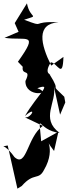

<svg xmlns="http://www.w3.org/2000/svg" viewBox="-55 -848 434 1147"><path d="M335 -236 329 -270C229 -365 321 -279 240 -406C265 -402 198 -397 249 -476C289 -471 320 -372 324 -508L251 -456C187 -585 160 -706 295 -715C116 -723 228 -678 89 -730C187 -762 124 -731 106 -828L33 -710L56 -658L-28 -622C103 -603 181 -660 52 -479L134 -394L89 -481C53 -375 140 -453 97 -364C94 -262 265 -287 168 -321C266 -357 168 -282 94 -155C170 -221 131 -140 94 -147L201 -96C106 -30 105 158 31 90C-33 0 -59 34 -9 21L49 279L75 263C148 179 175 232 208 167C290 28 190 -45 268 54L294 -61L191 -4C175 -200 166 -69 301 -54C184 -140 285 -237 267 -331L304 -163Z"/></svg>

Font: Asimov Silicon
Style: Regular
Weight: 400
Designer: Google
Version: Version 2.000980; 2014